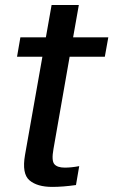

<svg xmlns="http://www.w3.org/2000/svg" viewBox="-20 -745 456 772"><path d="M190 6.5Q129.5 6.5 98.5 -20Q67.5 -46.5 80.5 -121.5L150.5 -517H48.5L62 -595H164.5L187.5 -725H297L274 -595H415.5L401.5 -517H260L195 -146Q186.5 -99 198.5 -85Q210.5 -71 240.5 -71Q267 -71 298.5 -77L285.5 -1Q233 6.5 190 6.5Z"/></svg>

Font: Anybody Medium
Style: Italic
Weight: 500
Italic angle: -10°
Designer: Tyler Finck
Foundry: Etcetera Type Company
Version: Version 1.010; ttfautohint (v1.8.3) -l 8 -r 50 -G 200 -x 14 